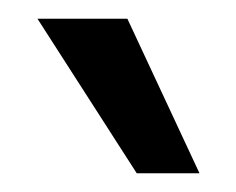

<svg xmlns="http://www.w3.org/2000/svg" viewBox="-20 -740 252 205"><path d="M20 -720H116L193 -555H126Z"/></svg>

Font: Mukta Mahee Medium
Style: Regular
Weight: 500
Designer: Shuchita Grover, Noopur Datye, Girish Dalvi, Yashodeep Gholap
Foundry: Ek Type
Version: Version 2.538;PS 1.000;hotconv 16.6.51;makeotf.lib2.5.65220;